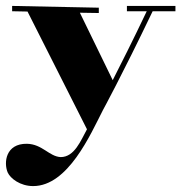

<svg xmlns="http://www.w3.org/2000/svg" viewBox="-36 -423 613 649"><path d="M393 -385H460C411 -282 373 -207 345 -152L234 -380L298 -379V-397L5 -403V-385L57 -384L258 14C237 52 216 108 169 108C130 106 107 64 55 63C-17 62 -24 127 -10 160C-1 180 32 206 76 206C194 206 270 31 312 -51C312 -51 374 -164 480 -385H557V-403H393Z"/></svg>

Font: Purple Purse
Style: Regular
Weight: 400
Designer: Astigmatic (AOETI)
Foundry: Astigmatic (AOETI)
Version: Version 1.000